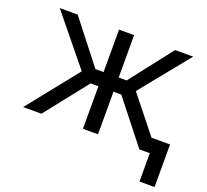

<svg xmlns="http://www.w3.org/2000/svg" viewBox="-121 -692 1068 993"><g transform="rotate(20 413.0 -195.0)"><path d="M43 0 264.6 -277.3 45.9 -545.9H144.5L327.1 -312.5H372.1V-545.9H455.1V-312.5H499L680.7 -545.9H780.3L562.5 -277.3L783.2 0H682.6L498 -234.4H455.1V0H372.1V-234.4H329.1L143.6 0ZM740.2 156.2V0H704.1V-78.1H823.2V156.2Z"/></g></svg>

Font: Inter
Style: Regular
Weight: 400
Designer: Rasmus Andersson
Foundry: rsms
Version: Version 4.000;git-8c9346024